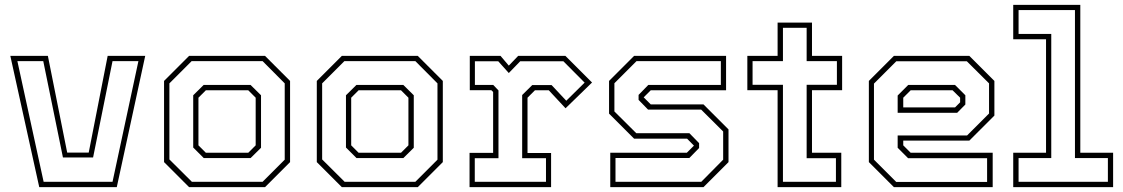

<svg xmlns="http://www.w3.org/2000/svg" viewBox="-20 -770 4622 790"><path d="M141.5 0 22.5 -540H177L256.5 -142H345L423 -540H577.5L460.5 0ZM159.5 -22H443L549.5 -518.5H443L363 -122H239L158 -518.5H51.5Z M758 0 655 -103V-437L758 -540H1070.5L1173.5 -437V-103L1070.5 0ZM769.5 -22H1060.5L1151.5 -113V-427L1060.5 -518.5H768.5L677 -427V-114ZM818.5 -119.5 775 -163V-378L818 -420.5H1011L1054 -378V-162L1011 -119.5ZM827 -141.5H1001.5L1032 -172V-368L1001.5 -398.5H827L796.5 -368V-172Z M1386.5 0 1283.5 -103V-437L1386.5 -540H1699L1802 -437V-103L1699 0ZM1398 -22H1689L1780 -113V-427L1689 -518.5H1397L1305.5 -427V-114ZM1447 -119.5 1403.5 -163V-378L1446.5 -420.5H1639.5L1682.5 -378V-162L1639.5 -119.5ZM1455.5 -141.5H1630L1660.5 -172V-368L1630 -398.5H1455.5L1425 -368V-172Z M1912 0V-141H2009V-391.5L2001.5 -399H1913V-540H2039.5L2073.5 -500L2112 -540H2306.5L2416 -430.5L2307 -324.5L2238 -398.5H2181L2150.5 -368V-140.5H2247.5V0ZM1933.5 -22H2226.5V-119H2128.5V-379L2170 -420H2249.5L2310 -355.5L2385.5 -430L2298 -518H2120.5L2073.5 -469.5L2030 -518H1934V-420.5H2009.5L2031 -398V-119H1933.5Z M2491 0V-141.5H2806L2836.5 -172V-169.5L2807 -199.5H2589L2486 -302.5V-437L2589 -540H2967.5V-398.5H2657.5L2627 -368V-371L2657.5 -340.5H2874.5L2977.5 -237.5V-103L2874.5 0ZM2512.5 -22H2865.5L2955.5 -113V-229L2865 -319H2646.5L2607.5 -359V-379.5L2647.5 -420.5H2946V-518.5H2599L2508 -427.5V-311.5L2598 -222H2816.5L2856.5 -181V-161L2816.5 -120H2512.5Z M3179.5 0V-399H3055V-540H3179.5V-677H3321V-540H3445V-399H3321V-141.5H3441.5V0ZM3201.5 -22H3419.5V-119H3299V-421H3423.5V-518.5H3299V-655.5H3201.5V-518.5H3076.5V-421H3201.5Z M3968.5 -540 4071.5 -437V-294.5L3968.5 -191.5H3696.5V-172L3727 -141.5H4064.5V0H3658L3555 -103V-437L3658 -540ZM3909.5 -420.5 3952 -378V-340L3918.5 -306H3673.5V-377L3717 -420.5ZM3958 -518H3668L3576 -426V-113L3667.5 -21.5H4041.5V-119H3716.5L3673.5 -162V-212.5H3959L4049.5 -303V-427ZM3899.5 -398.5H3727L3696.5 -368V-328H3909.5L3930.5 -349V-368Z M4149 0V-141.5H4284V-608.5H4149V-750H4425V-141.5H4560V0ZM4171 -22H4538.5V-119.5H4403V-728.5H4171V-630.5H4305.5V-119.5H4171Z"/></svg>

Font: Tourney Thin ExtraLight
Style: Regular
Weight: 250
Version: Version 1.015